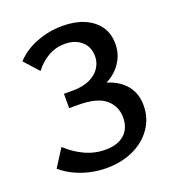

<svg xmlns="http://www.w3.org/2000/svg" viewBox="-126 -769 799 880"><g transform="rotate(-20 274.0 -329.0)"><path d="M245 12Q203 12 163 2.5Q123 -7 88.5 -24Q54 -41 28 -64L83 -150Q122 -113 169.5 -91Q217 -69 269 -69Q312 -69 340 -83.5Q368 -98 381.5 -123Q395 -148 395 -180Q395 -235 354.5 -270Q314 -305 221 -305H177V-375H221Q269 -375 302.5 -390.5Q336 -406 353 -432Q370 -458 370 -487Q370 -535 338.5 -562Q307 -589 258 -589Q214 -589 176.5 -567.5Q139 -546 112 -510L49 -580Q90 -624 150.5 -647Q211 -670 276 -670Q336 -670 381 -651Q426 -632 451.5 -596.5Q477 -561 477 -510Q477 -461 451 -421Q425 -381 381.5 -358.5Q338 -336 283 -336V-369Q350 -369 399 -349Q448 -329 475 -291.5Q502 -254 502 -200Q502 -139 468.5 -90.5Q435 -42 377 -15Q319 12 245 12Z"/></g></svg>

Font: Ysabeau SC SemiBold
Style: Regular
Weight: 600
Designer: Christian Thalmann (Catharsis Fonts)
Version: Version 2.001;gftools[0.9.30]; featfreeze: smcp